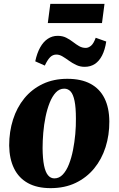

<svg xmlns="http://www.w3.org/2000/svg" viewBox="-20 -960 614 994"><path d="M328.5 -552Q400.5 -552 448.5 -526.2Q496.5 -500.5 521 -451.2Q545.5 -402 546 -331.5Q546.5 -261 526.5 -198.2Q506.5 -135.5 467.5 -88Q428.5 -40.5 371.8 -13.2Q315 14 242 14Q172 14 124.5 -12.2Q77 -38.5 52.8 -88Q28.5 -137.5 27.5 -206.5Q27.5 -278.5 47.5 -341.2Q67.5 -404 106.2 -451.2Q145 -498.5 201 -525.2Q257 -552 328.5 -552ZM312.5 -501Q287.5 -501 269 -481.2Q250.5 -461.5 237.2 -428.2Q224 -395 215.8 -354.8Q207.5 -314.5 204 -272.5Q200.5 -230.5 200.5 -193.5Q201 -138 208 -103.5Q215 -69 228.5 -52.8Q242 -36.5 261.5 -36.5Q286.5 -36.5 305.2 -56.5Q324 -76.5 337 -109.8Q350 -143 358 -183.5Q366 -224 369.8 -266.2Q373.5 -308.5 373 -346Q373 -403.5 366 -437.5Q359 -471.5 345.8 -486.2Q332.5 -501 312.5 -501ZM162.5 -642.5Q171.5 -685 188 -714.5Q204.5 -744 227.5 -759.2Q250.5 -774.5 278.5 -774.5Q303.5 -774.5 322.5 -765Q341.5 -755.5 357.5 -743Q373.5 -730.5 389.5 -721.2Q405.5 -712 424 -712Q437.5 -712 451 -723Q464.5 -734 475.5 -764.5L530 -745Q523.5 -702 508.5 -672.8Q493.5 -643.5 471 -628.8Q448.5 -614 418 -614Q395 -614 374.8 -623.5Q354.5 -633 337 -645.8Q319.5 -658.5 303.5 -668Q287.5 -677.5 272 -677.5Q253 -677.5 239.2 -663.5Q225.5 -649.5 212 -620.5ZM240.5 -940H521L508 -840.5H227.5Z"/></svg>

Font: Merriweather 60pt Black
Style: Italic
Weight: 900
Italic angle: -7.8°
Version: Version 2.101